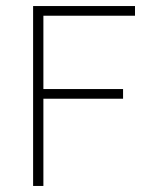

<svg xmlns="http://www.w3.org/2000/svg" viewBox="-20 -615 484 635"><path d="M89.5 0V-595H426.5V-563H123.5V0ZM118.5 -288.5V-320.5H387V-288.5Z"/></svg>

Font: Encode Sans SC SemiCondensed Thin
Style: Regular
Weight: 250
Width: 4
Designer: Multiple Designers
Foundry: Impallari Type
Version: Version 3.002